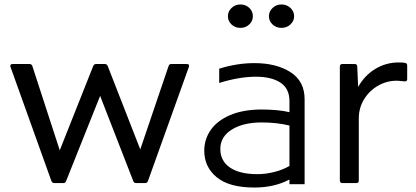

<svg xmlns="http://www.w3.org/2000/svg" viewBox="-20 -796 1867 861"><path d="M211 17 27 -496 26 -499Q26 -509 37 -509H112Q122 -509 125 -500L248 -122L398 -500Q402 -509 411 -509H450Q459 -509 463 -500L609 -126L736 -500Q739 -509 748 -509H817Q831 -509 827 -496L643 17Q640 25 630 25H591Q581 25 578 17L429 -366L276 17Q273 25 263 25H224Q215 25 211 17Z M1242 -671Q1218 -671 1202 -686.5Q1186 -702 1186 -723Q1186 -745 1202.5 -760.5Q1219 -776 1242 -776Q1266 -776 1282.5 -760.5Q1299 -745 1299 -723Q1299 -702 1282.5 -686.5Q1266 -671 1242 -671ZM1058 -671Q1034 -671 1018 -686.5Q1002 -702 1002 -723Q1002 -745 1018.5 -760.5Q1035 -776 1058 -776Q1082 -776 1098 -760.5Q1114 -745 1114 -723Q1114 -702 1098 -686.5Q1082 -671 1058 -671ZM1121 45Q1008 45 952 -1Q896 -47 896 -120Q896 -171 924.5 -212.5Q953 -254 1010 -279Q1067 -304 1149 -305Q1227 -305 1278 -293V-343Q1278 -399 1237.5 -425.5Q1197 -452 1128 -452Q1053 -452 963 -424V-488Q1043 -513 1121 -513Q1219 -513 1282.5 -472.5Q1346 -432 1346 -351V30H1278V9Q1210 45 1121 45ZM1150 -247Q1068 -246 1018 -214Q968 -182 968 -128Q968 -74 1011.5 -44.5Q1055 -15 1134 -15Q1172 -15 1211 -25Q1250 -35 1278 -52V-233Q1222 -247 1150 -247Z M1504 13V-498Q1504 -509 1516 -509H1570Q1582 -509 1582 -498L1586 -406Q1615 -458 1663 -487Q1711 -516 1768 -516Q1789 -516 1796 -514Q1806 -513 1806 -502V-441Q1806 -431 1796 -431Q1790 -431 1779 -432.5Q1768 -434 1758 -434Q1714 -434 1675 -411.5Q1636 -389 1612.5 -350.5Q1589 -312 1589 -265V13Q1589 25 1578 25H1516Q1504 25 1504 13Z"/></svg>

Font: LINE Seed JP_TTF Regular
Style: Regular
Weight: 400
Designer: LINE & Fontrix & Fontworks
Version: Version 1.002